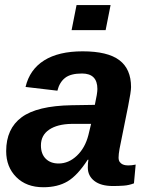

<svg xmlns="http://www.w3.org/2000/svg" viewBox="-20 -745 596 774"><path d="M435.5 4.9Q386.7 4.9 360.4 -15.6Q334 -36.1 334 -69.8Q334 -87.9 336.4 -101.1H333.5Q292.5 -37.6 252.4 -13.9Q212.4 9.8 154.8 9.8Q86.4 9.8 45.7 -31Q4.9 -71.8 4.9 -135.7Q4.9 -226.1 67.1 -272.2Q129.4 -318.4 269 -320.8L362.3 -322.3Q372.6 -368.7 372.6 -386.2Q372.6 -448.7 310.5 -448.7Q264.6 -448.7 242.2 -430.9Q219.7 -413.1 211.4 -379.4L83 -394.5Q99.6 -464.8 158 -501.5Q216.3 -538.1 313 -538.1Q414.1 -538.1 461.2 -502.4Q508.3 -466.8 508.3 -394Q508.3 -376 496.6 -317.4L461.9 -145Q458 -123 458 -109.9Q458 -98.1 462.9 -91.8Q467.8 -85.4 474.1 -82.5Q480.5 -79.6 486.8 -78.9Q493.2 -78.1 496.6 -78.1Q511.2 -78.1 526.9 -81.5L520 -5.9Q499.5 2 478.5 3.4Q457.5 4.9 435.5 4.9ZM347.2 -245.6H268.1Q210.9 -244.6 178 -222.2Q145 -199.7 145 -158.7Q145 -124.5 164.3 -105.2Q183.6 -85.9 216.3 -85.9Q256.8 -85.9 290 -117.4Q323.2 -148.9 336.4 -200.7ZM268.6 -623.5 288.6 -724.6H425.8L405.8 -623.5Z"/></svg>

Font: Liberation Sans
Style: Bold Italic
Weight: 700
Italic angle: -12°
Designer: Steve Matteson
Foundry: Ascender Corporation
Version: Version 2.1.5